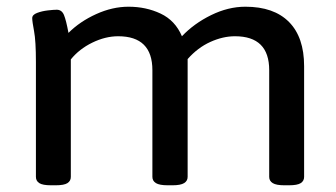

<svg xmlns="http://www.w3.org/2000/svg" viewBox="-20 -550 1001 572"><path d="M132 2Q107 2 97 -4.5Q87 -11 87 -23V-365Q87 -428 81.5 -457Q76 -486 76 -496Q76 -506 90.5 -511.5Q105 -517 122.5 -519Q140 -521 149 -521Q164 -521 170.5 -505.5Q177 -490 184 -452Q218 -486 266.5 -508Q315 -530 363 -530Q415 -530 458.5 -509.5Q502 -489 522 -442Q558 -480 609 -505Q660 -530 711 -530Q796 -530 841 -484.5Q886 -439 886 -353V-23Q886 -11 876 -4.5Q866 2 841 2H827Q803 2 792.5 -4.5Q782 -11 782 -23V-341Q782 -442 680 -442Q644 -442 606.5 -425Q569 -408 539 -374Q539 -368 539 -360V-23Q539 -11 528.5 -4.5Q518 2 494 2H480Q455 2 444.5 -4.5Q434 -11 434 -23V-341Q434 -442 332 -442Q294 -442 255 -423Q216 -404 191 -373V-23Q191 -11 181 -4.5Q171 2 146 2Z"/></svg>

Font: Asap Semi Expanded Medium
Style: Regular
Weight: 500
Width: 6
Designer: Pablo Cosgaya
Foundry: Omnibus-Type
Version: Version 3.001; ttfautohint (v1.8.4.7-5d5b)